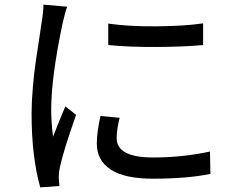

<svg xmlns="http://www.w3.org/2000/svg" viewBox="-20 -767 1017 822"><path d="M443.4 -666Q530.3 -653.3 650.4 -654.3Q770.5 -655.3 849.6 -667V-574.2Q766.6 -566.4 647.5 -565.9Q528.3 -565.4 443.4 -574.2ZM115.2 -280.3Q115.2 -330.1 120.6 -392.6Q126 -455.1 132.3 -498.5Q138.7 -542 147.5 -598.6Q156.2 -655.3 158.2 -670.9Q166 -717.8 166 -747.1L267.6 -738.3Q258.8 -715.8 248 -667Q199.2 -436.5 199.2 -296.9Q199.2 -246.1 207 -181.6Q225.6 -230.5 259.8 -311.5L305.7 -275.4Q250 -116.2 236.3 -50.8Q231.4 -28.3 231.4 -6.8L234.4 29.3L152.3 35.2Q115.2 -96.7 115.2 -280.3ZM394.5 -152.3Q394.5 -201.2 410.2 -270.5L492.2 -262.7Q479.5 -212.9 479.5 -175.8Q479.5 -92.8 635.7 -92.8Q761.7 -92.8 878.9 -118.2L880.9 -22.5Q781.2 -2 634.8 -2Q513.7 -2 454.1 -41Q394.5 -80.1 394.5 -152.3Z"/></svg>

Font: Min Sans Medium
Style: Regular
Weight: 500
Designer: Jinseong-Kim, NotoSansCJK, Nunito
Foundry: Jinseong-Kim
Version: Version 1.400;Glyphs 3.1.2 (3151)